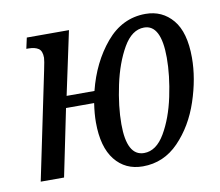

<svg xmlns="http://www.w3.org/2000/svg" viewBox="-66 -625 818 713"><g transform="rotate(-10 343.0 -268.0)"><path d="M274 -181Q274 -213 280 -253H174L122 0H34L118 -404Q126 -442 126 -451Q126 -477 112.5 -486Q99 -495 75 -495H67L76 -536H235L184 -297H289Q315 -401 376 -473.5Q437 -546 525 -546Q588 -546 627.5 -499Q667 -452 667 -356Q667 -278 638.5 -192.5Q610 -107 553.5 -48.5Q497 10 418 10Q352 10 313 -39Q274 -88 274 -181ZM575 -372Q575 -497 511 -497Q465 -497 432.5 -440.5Q400 -384 383 -304.5Q366 -225 366 -158Q366 -38 431 -38Q477 -38 509.5 -93.5Q542 -149 558.5 -227Q575 -305 575 -372Z"/></g></svg>

Font: Noto Serif Cond
Style: Italic
Weight: 400
Width: 3
Italic angle: -12°
Designer: Monotype Design Team
Foundry: Monotype Imaging Inc.
Version: Version 1.001